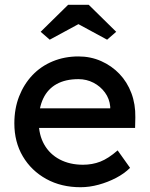

<svg xmlns="http://www.w3.org/2000/svg" viewBox="-20 -773 626 803"><path d="M40 -257Q40 -319 60 -370Q80 -421 115.5 -458.5Q151 -496 200.5 -516.5Q250 -537 308 -537Q359 -537 403 -517.5Q447 -498 479.5 -464Q512 -430 529.5 -383.5Q547 -337 546 -282L545 -238H116L93 -320H456L441 -303V-327Q438 -360 419 -386Q400 -412 371 -427Q342 -442 308 -442Q254 -442 217 -421.5Q180 -401 161 -361.5Q142 -322 142 -264Q142 -209 165 -168.5Q188 -128 230 -106Q272 -84 327 -84Q366 -84 399.5 -97Q433 -110 472 -144L524 -71Q500 -47 465.5 -29Q431 -11 392.5 -0.5Q354 10 317 10Q236 10 173.5 -24.5Q111 -59 75.5 -119Q40 -179 40 -257ZM265 -753H351L466 -640L428 -607L308 -672L188 -607L150 -640Z"/></svg>

Font: Mach
Style: Regular
Weight: 400
Version: Version 1.002